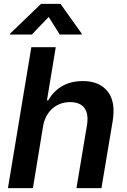

<svg xmlns="http://www.w3.org/2000/svg" viewBox="-20 -971 653 991"><path d="M141.7 -727.3H267.8L222.3 -452.8H229Q255 -499.3 299.9 -525.9Q344.8 -552.6 408 -552.6Q492.5 -552.6 535.2 -499.6Q577.8 -446.4 561.8 -347.3L503.6 0H374.6L429.3 -327.4Q437.9 -383.9 415.5 -413.9Q393.1 -443.9 341.6 -443.9Q313.6 -443.9 290 -434.7Q266.3 -425.4 248.4 -408.9Q230.5 -392.4 218.8 -369.7Q207 -346.9 202.4 -319.6L149.9 0H21ZM31.6 -792.6 32.3 -797.6 191.8 -951H292.3L401.6 -797.6L400.9 -792.6H288.7L231.2 -883.5L144.2 -792.6Z"/></svg>

Font: Inter P Semi Bold
Style: Italic
Weight: 600
Italic angle: 9.39999°
Designer: Rasmus Andersson
Foundry: rsms
Version: Version 3.018;git-588b23468